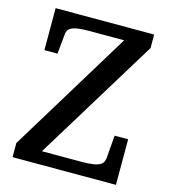

<svg xmlns="http://www.w3.org/2000/svg" viewBox="-107 -795 772 879"><g transform="rotate(15 279.0 -355.0)"><path d="M225 -649Q198 -649 178.5 -647Q159 -645 146 -640Q133 -635 126.5 -626.5Q120 -618 119 -603L110 -511H48V-710H515V-646L133 -22L102 -61H342Q379 -61 402.5 -65Q426 -69 437.5 -78.5Q449 -88 451 -107L460 -216H524V0H34V-67L405 -675L436 -649Z"/></g></svg>

Font: Roboto Serif 28pt Condensed Medium
Style: Regular
Weight: 500
Width: 3
Designer: Greg Gazdowicz
Foundry: Commercial Type
Version: Version 1.008